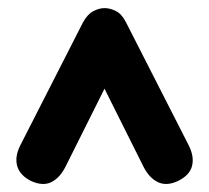

<svg xmlns="http://www.w3.org/2000/svg" viewBox="-20 -491 516 474"><path d="M142 -80Q128 -52 107 -41.5Q86 -31 57 -44Q29 -58 22.5 -81Q16 -104 30 -132L185 -436Q196 -456 210.5 -463.5Q225 -471 238 -471Q252 -471 266.5 -463.5Q281 -456 291 -436L446 -132Q460 -104 454 -81Q448 -58 419 -44Q391 -31 369.5 -41.5Q348 -52 334 -80L238 -272Z"/></svg>

Font: Madimi One
Style: Regular
Weight: 400
Designer: Taurai Valerie Mtake, Mirko Velimirovic
Foundry: TaVaTake
Version: Version 1.000; ttfautohint (v1.8.4.7-5d5b)